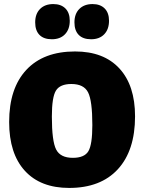

<svg xmlns="http://www.w3.org/2000/svg" viewBox="-20 -912 709 944"><path d="M242 -892Q280 -892 301.5 -870.5Q323 -849 323 -810Q323 -768 299.5 -743.5Q276 -719 235 -719Q195 -719 174 -740.5Q153 -762 153 -802Q153 -844 177 -868Q201 -892 242 -892ZM435 -892Q473 -892 494.5 -870.5Q516 -849 516 -810Q516 -768 492.5 -743.5Q469 -719 428 -719Q388 -719 367 -740.5Q346 -762 346 -802Q346 -844 370 -868Q394 -892 435 -892ZM349 -659Q490 -659 567 -575.5Q644 -492 644 -340Q644 -172 559.5 -80Q475 12 320 12Q179 12 102 -72.5Q25 -157 25 -312Q25 -478 109.5 -568.5Q194 -659 349 -659ZM331 -499Q275 -499 255 -466.5Q235 -434 235 -339Q235 -218 256 -177Q277 -136 338 -136Q395 -136 414.5 -168.5Q434 -201 434 -297Q434 -417 413 -458Q392 -499 331 -499Z"/></svg>

Font: Alegreya Sans SC Black
Style: Regular
Weight: 900
Designer: Juan Pablo del Peral
Foundry: Huerta Tipografica
Version: Version 2.007